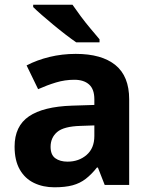

<svg xmlns="http://www.w3.org/2000/svg" viewBox="-20 -786 644 816"><path d="M302 -557Q412 -557 470.5 -509.5Q529 -462 529 -364V0H425L396 -74H392Q369 -45 344.5 -26Q320 -7 288.5 1.5Q257 10 211 10Q163 10 124.5 -8.5Q86 -27 64 -65.5Q42 -104 42 -163Q42 -250 103 -291.5Q164 -333 286 -337L381 -340V-364Q381 -407 358.5 -427Q336 -447 296 -447Q256 -447 218 -435.5Q180 -424 142 -407L93 -508Q137 -531 190.5 -544Q244 -557 302 -557ZM323 -251Q251 -249 223 -225Q195 -201 195 -162Q195 -128 215 -113.5Q235 -99 267 -99Q315 -99 348 -127.5Q381 -156 381 -208V-253ZM288 -766Q303 -744 323.5 -716.5Q344 -689 365.5 -663.5Q387 -638 403 -619V-606H304Q285 -619 259.5 -638.5Q234 -658 207.5 -680Q181 -702 158 -722Q135 -742 121 -756V-766Z"/></svg>

Font: Noto Sans Armenian
Style: Bold
Weight: 700
Version: Version 2.007